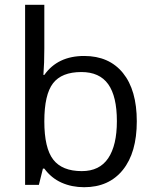

<svg xmlns="http://www.w3.org/2000/svg" viewBox="-20 -780 653 810"><path d="M335 -543.9Q440.4 -543.9 498.8 -471.9Q557.1 -399.9 557.1 -268.1Q557.1 -136.2 498.3 -63.2Q439.5 9.8 335 9.8Q282.7 9.8 239.5 -9.5Q196.3 -28.8 167 -68.8H161.1L144 0H85.9V-759.8H167V-575.2Q167 -513.2 163.1 -463.9H167Q223.6 -543.9 335 -543.9ZM323.2 -476.1Q240.2 -476.1 203.6 -428.5Q167 -380.9 167 -268.1Q167 -155.3 204.6 -106.7Q242.2 -58.1 325.2 -58.1Q399.9 -58.1 436.5 -112.5Q473.1 -167 473.1 -269Q473.1 -373.5 436.5 -424.8Q399.9 -476.1 323.2 -476.1Z"/></svg>

Font: f0_46866 
Style: Regular
Weight: 400
Foundry: Ascender Corporation
Version: Version 1.10